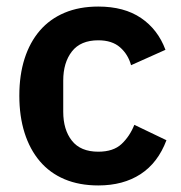

<svg xmlns="http://www.w3.org/2000/svg" viewBox="-20 -554 553 586"><path d="M280 12Q222 12 177 -7Q132 -26 101.5 -62Q71 -98 55 -148.5Q39 -199 39 -262Q39 -325 55 -375Q71 -425 101.5 -460.5Q132 -496 177 -515Q222 -534 280 -534Q359 -534 410.5 -499Q462 -464 485 -402L380 -355Q371 -388 346.5 -409.5Q322 -431 280 -431Q226 -431 199.5 -397Q173 -363 173 -308V-213Q173 -158 199.5 -124.5Q226 -91 280 -91Q326 -91 351 -114.5Q376 -138 390 -173L488 -126Q462 -57 409 -22.5Q356 12 280 12Z"/></svg>

Font: IBM Plex Sans Hebrew SemiBold
Style: Regular
Weight: 600
Designer: Mike Abbink, Paul van der Laan, Pieter van Rosmalen, Yanek Iontef
Foundry: Bold Monday
Version: Version 1.2